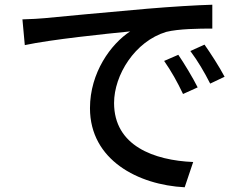

<svg xmlns="http://www.w3.org/2000/svg" viewBox="-20 -752 1040 813"><path d="M75 -670 85 -561C197 -585 430 -609 531 -619C450 -566 361 -445 361 -294C361 -74 566 31 762 41L798 -66C633 -73 463 -134 463 -316C463 -434 551 -577 684 -617C736 -630 823 -631 879 -631V-732C810 -730 710 -724 603 -715C419 -699 241 -682 168 -675C148 -673 113 -671 75 -670ZM735 -520 675 -494C705 -451 731 -405 755 -354L817 -382C796 -424 759 -485 735 -520ZM846 -563 786 -536C818 -493 844 -449 870 -398L931 -427C909 -469 870 -529 846 -563Z"/></svg>

Font: Noto Sans JP Medium
Style: Regular
Weight: 500
Designer: Ryoko NISHIZUKA 西塚涼子 (kana, bopomofo & ideographs); Paul D. Hunt (Latin, Greek & Cyrillic); Sandoll Communications 산돌커뮤니
Foundry: Adobe
Version: Version 2.004;hotconv 1.0.118;makeotfexe 2.5.65603